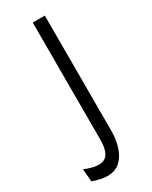

<svg xmlns="http://www.w3.org/2000/svg" viewBox="-217 -571 611 771"><g transform="rotate(-30 88.5 -186.0)"><path d="M37 156Q10 156 -30 142L-35 83Q27 109 56 93.5Q85 78 85 14V-528H141V5Q141 46 130 80.5Q119 115 96.5 135.5Q74 156 37 156Z"/></g></svg>

Font: Bricolage Grotesque 12pt Condensed ExtraLight
Style: Regular
Weight: 200
Width: 3
Designer: Mathieu Triay
Foundry: Atelier Triay
Version: Version 1.001; ttfautohint (v1.8.4.7-5d5b);gftools[0.9.33.de